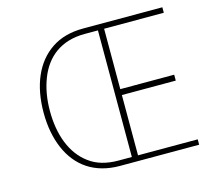

<svg xmlns="http://www.w3.org/2000/svg" viewBox="-95 -764 966 877"><g transform="rotate(-15 387.5 -325.0)"><path d="M742.7 -624V-649.9H368.2C309.1 -649.9 258.8 -636.2 218.3 -608.9C136.7 -554.2 94.2 -453.6 94.2 -324.7C94.2 -260.3 105 -203.6 126 -154.8C168 -57.1 249.5 0 368.2 0H742.7V-25.4H460.4V-310.5H715.3V-338.4H460.4V-624ZM431.2 -25.4H368.2C312 -25.4 266.1 -38.6 230.5 -65.4C158.2 -118.2 124 -212.9 124 -324.7C124 -380.9 132.8 -431.2 150.4 -476.6C185.1 -566.4 256.3 -624 368.2 -624H431.2Z"/></g></svg>

Font: Estedad Thin
Style: Regular
Weight: 100
Designer: Amin Abedi
Version: Version 7.3